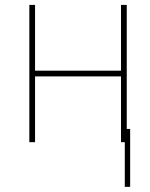

<svg xmlns="http://www.w3.org/2000/svg" viewBox="-20 -565 597 763"><path d="M119.3 -545.5V-284.1H460.9V-545.5H483.7V0H460.9V-261.4H119.3V0H96.6V-545.5ZM497.2 -52.6V177.6H475.9V-52.6Z"/></svg>

Font: Inter Thin BETA
Style: Regular
Weight: 100
Designer: Rasmus Andersson
Foundry: rsms
Version: Version 3.011;git-f93a4a705